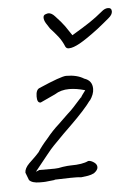

<svg xmlns="http://www.w3.org/2000/svg" viewBox="-41 -477 370 529"><g transform="rotate(-5 143.5 -213.0)"><path d="M48 18Q27 18 19 9L11 -12Q11 -24 24 -37Q29 -42 36.5 -49Q44 -56 52 -65Q57 -73 64 -82Q71 -91 80 -101Q88 -111 96.5 -120Q105 -129 114 -137Q121 -144 127.5 -150Q134 -156 141 -163Q148 -169 158 -179.5Q168 -190 181 -205H182Q183 -208 186.5 -212.5Q190 -217 195 -224Q171 -231 151 -231Q128 -231 111 -220L70 -201H69Q60 -201 60 -218Q60 -237 70 -241Q132 -268 146 -268Q176 -268 195 -256Q217 -249 217 -226Q217 -211 205 -194V-195Q188 -171 146 -130Q130 -115 95 -79Q88 -72 74.5 -55Q61 -38 40 -12L50 -16H92Q102 -16 115 -19Q122 -20 127.5 -20.5Q133 -21 137 -21Q170 -21 186 -29H188Q194 -29 202 -23.5Q210 -18 210 -10Q210 -2 199 6Q191 10 182 11.5Q173 13 163 14Q156 13 148.5 13Q141 13 133 13Q107 14 96.5 14Q86 14 90 15L71 17Q64 18 58 18Q52 18 48 18ZM113 -402Q108 -409 103 -417.5Q98 -426 98 -433Q98 -440 104 -442Q110 -444 112 -444Q121 -444 130 -434Q147 -416 155.5 -404Q164 -392 173 -378Q205 -397 223 -409Q241 -421 259 -436Q268 -444 277 -444Q287 -444 287 -434Q287 -425 276 -416Q268 -409 261 -403.5Q254 -398 243 -389Q210 -364 191 -353.5Q172 -343 161 -343H159Q154 -343 151 -348Q144 -365 134.5 -377Q125 -389 113 -402Z"/></g></svg>

Font: Square Peg
Style: Regular
Weight: 400
Designer: Robert E. Leuschke
Foundry: Robert E. Leuschke
Version: Version 1.010; ttfautohint (v1.8.4.7-5d5b)